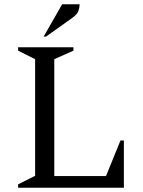

<svg xmlns="http://www.w3.org/2000/svg" viewBox="-20 -882 672 902"><path d="M65 0V-16L145 -56V-604L65 -644V-660H325V-644L235 -604V-55H478L546 -222H562V0ZM185 -710 272 -862H354Q354 -847 348.5 -831Q343 -815 321 -799L196 -710Z"/></svg>

Font: Spectral
Style: Regular
Weight: 400
Designer: Jean-Baptiste Levee
Foundry: Production Type
Version: Version 1.002